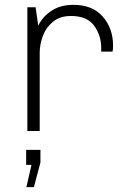

<svg xmlns="http://www.w3.org/2000/svg" viewBox="-20 -541 520 793"><path d="M447 -352Q447 -339 445 -328H398V-344Q398 -394 369 -434.5Q340 -475 273 -475Q227 -475 198 -450.5Q169 -426 156.5 -391Q144 -356 144 -324V0H93V-511H127L138 -435Q155 -471 192 -496Q229 -521 283 -521Q362 -521 404.5 -472.5Q447 -424 447 -352ZM110 140H88V78H147V130L120 232H89Z"/></svg>

Font: Chivo Thin
Style: Regular
Weight: 100
Designer: Hector Gatti
Foundry: Omnibus-Type
Version: Version 1.007